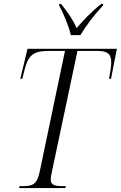

<svg xmlns="http://www.w3.org/2000/svg" viewBox="-20 -964 619 984"><path d="M343 -784H392C421 -832 461 -886 508 -936L509 -944H499C445 -901 404 -857 373 -820C353 -864 329 -899 293 -944H284L283 -936C304 -898 333 -830 343 -784ZM78 0H315L317 -10H303C262 -10 240 -15 240 -43C240 -54 242 -67 246 -84L377 -703H477C530 -703 550 -689 550 -645C550 -626 546 -601 539 -560H549L579 -714H121L84 -560H94L107 -610C126 -685 156 -703 230 -703H313L183 -82C169 -17 146 -10 95 -10H80Z"/></svg>

Font: Noto Serif Display Condensed Light
Style: Italic
Weight: 300
Width: 3
Italic angle: -12°
Designer: Monotype Design Team
Foundry: Monotype Imaging Inc.
Version: Version 2.009